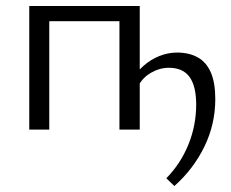

<svg xmlns="http://www.w3.org/2000/svg" viewBox="-20 -434 772 643"><path d="M564 189 537 163Q585 114 611 50Q637 -14 637 -84Q637 -145 615 -176Q593 -207 545 -207Q515 -207 486 -190.5Q457 -174 442 -144L418 -160Q436 -192 460.5 -213.5Q485 -235 514 -246.5Q543 -258 573 -258Q613 -258 642 -242Q671 -226 686 -191.5Q701 -157 701 -102Q701 -18 664.5 57Q628 132 564 189ZM78 0V-414H145V0ZM380 0V-414H448V0ZM110 -363V-414H415V-363Z"/></svg>

Font: Ysabeau Office
Style: Regular
Weight: 400
Designer: Christian Thalmann (Catharsis Fonts)
Version: Version 2.001;gftools[0.9.30]; featfreeze: tnum,lnum,ss02